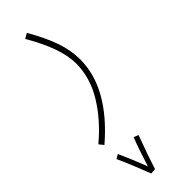

<svg xmlns="http://www.w3.org/2000/svg" viewBox="-277 -339 800 800"><g transform="rotate(-45 123.5 61.5)"><path d="M4 230 -12 210Q66 145 113.5 67.5Q161 -10 161 -94Q161 -183 83 -316L106 -329Q148 -255 166.5 -200.5Q185 -146 185 -93Q185 74 4 230ZM113 293 134 301Q98 398 82 450L58 452Q24 363 -2 307L17 296Q45 358 69 421Q95 338 113 293Z"/></g></svg>

Font: Noto Sans Arabic CondThin
Style: Regular
Weight: 250
Width: 3
Designer: Nadine Chahine
Foundry: Monotype Imaging Inc.
Version: Version 1.001